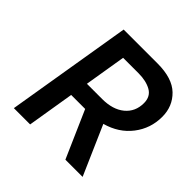

<svg xmlns="http://www.w3.org/2000/svg" viewBox="-181 -855 1009 1009"><g transform="rotate(45 323.5 -350.0)"><path d="M454 -274 574 0H446L331 -262H227L184 0H63L179 -700H431Q541 -700 594 -648.5Q647 -597 647 -519Q647 -433 595.5 -366Q544 -299 454 -274ZM528 -502Q528 -551 490.5 -572Q453 -593 397 -593H282L244 -362H357Q436 -362 482 -400Q528 -438 528 -502Z"/></g></svg>

Font: Be Vietnam SemiBold
Style: Italic
Weight: 600
Italic angle: -9.556°
Designer: Gabriel Lam
Foundry: TypeRant
Version: Version 3.000